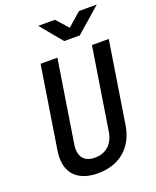

<svg xmlns="http://www.w3.org/2000/svg" viewBox="-172 -1049 943 1159"><g transform="rotate(-20 300.0 -470.0)"><path d="M334 -810H434L594 -950H480L393 -874L325 -950H218ZM254 10C394 10 486 -71 508 -204L591 -730H483L400 -205C388 -130 342 -85 269 -85C196 -85 166 -130 178 -205L261 -730H153L70 -204C48 -72 114 10 254 10Z"/></g></svg>

Font: JetBrains Mono SemiBold
Style: Italic
Weight: 472
Italic angle: -9°
Monospace: yes
Designer: Philipp Nurullin, Konstantin Bulenkov
Foundry: JetBrains
Version: Version 2.305